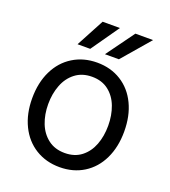

<svg xmlns="http://www.w3.org/2000/svg" viewBox="-136 -835 839 946"><g transform="rotate(20 283.5 -362.0)"><path d="M42 -262.7Q42 -344.7 72.3 -406.7Q102.5 -468.8 157.7 -502.9Q212.9 -537.1 284.2 -537.1Q355.5 -537.1 410.2 -502.9Q464.8 -468.8 494.6 -406.7Q524.4 -344.7 524.4 -262.7Q524.4 -181.6 494.6 -119.6Q464.8 -57.6 410.2 -23.4Q355.5 10.7 284.2 10.7Q212.9 10.7 157.7 -23.4Q102.5 -57.6 72.3 -119.6Q42 -181.6 42 -262.7ZM440.4 -262.7Q440.4 -317.4 423.3 -362.8Q406.2 -408.2 371.1 -435.5Q335.9 -462.9 284.2 -462.9Q232.4 -462.9 196.8 -435.5Q161.1 -408.2 143.6 -362.8Q126 -317.4 126 -262.7Q126 -208 143.6 -163.1Q161.1 -118.2 196.8 -90.8Q232.4 -63.5 284.2 -63.5Q335.9 -63.5 371.1 -90.8Q406.2 -118.2 423.3 -163.1Q440.4 -208 440.4 -262.7ZM411.1 -735.4H503.9L377.9 -588.9H304.7ZM239.3 -735.4H330.1L227.5 -588.9H161.1Z"/></g></svg>

Font: WEMIX Pretendard Variable
Style: Regular
Weight: 400
Designer: Base glyphs from Inter by Rasmus Andersson; Hangeul glyphs from Noto Sans CJK(Source Han Sans) by Jang Soo-young and Kan
Foundry: Kil Hyung-jin
Version: Version 1.000;Glyphs 3.2 (3208)